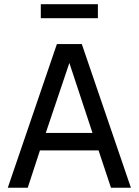

<svg xmlns="http://www.w3.org/2000/svg" viewBox="-20 -883 656 903"><path d="M595.7 0H502L443.4 -175.8H168L110.4 0H16.6L247.6 -675.8H364.7ZM415 -257.8 306.2 -586.9 195.3 -257.8ZM440.4 -797.4H171.9V-863.3H440.4Z"/></svg>

Font: Cadman
Style: Regular
Weight: 400
Designer: Paul James MIller
Foundry: High-Logic / Made with FontCreator
Version: Version 2.114;March 28, 2021;FontCreator 13.0.0.2683 64-bit